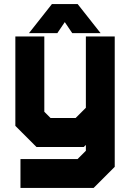

<svg xmlns="http://www.w3.org/2000/svg" viewBox="-20 -718 643 938"><path d="M158 0 55 -103V-540H196.5V-172L227 -141.5H349.5L399.5 -191.5V-540H540.5V97L437.5 200H80V59H359L399.5 18.5V-10L389.5 0ZM138.5 131.5H393L472 50.5V-470V-171L371.5 -71H194L124 -142.5V-470V-142.5L194 -71H371.5L472 -171V50.5L393 131.5H138.5ZM233.5 -698H359.5L471.5 -556H333L296.5 -610L260 -556H121.5ZM267 -659 224.5 -601 267 -659H324L366.5 -601L324 -659Z"/></svg>

Font: Tourney Thin Black
Style: Regular
Weight: 900
Version: Version 1.015